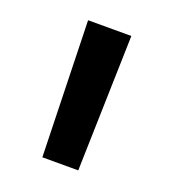

<svg xmlns="http://www.w3.org/2000/svg" viewBox="-82 -909 446 503"><g transform="rotate(20 141.0 -658.0)"><path d="M80.6 -846.7H201.2L190.9 -468.3H90.8Z"/></g></svg>

Font: Tauri
Style: Regular
Weight: 400
Designer: Yvonne Schüttler
Foundry: Yvonne Schüttler
Version: Version 1.003; ttfautohint (v0.93.8-669f) -l 13 -r 13 -G 200